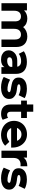

<svg xmlns="http://www.w3.org/2000/svg" viewBox="1532 -2198 674 3779"><g transform="rotate(90 1869.5 -309.0)"><path d="M906 -287V0H758V-265Q758 -325 733 -354.5Q708 -384 661 -384Q609 -384 578.5 -350.5Q548 -317 548 -252V0H401V-265Q401 -384 304 -384Q253 -384 222.5 -350.5Q192 -317 192 -252V0H44V-502H185V-444Q214 -476 255 -492.5Q296 -509 346 -509Q400 -509 443.5 -488.5Q487 -468 513 -427Q545 -466 592.5 -487.5Q640 -509 697 -509Q793 -509 849.5 -453.5Q906 -398 906 -287Z M1296 -182V-214H1199Q1108 -212 1108 -156Q1111 -129 1134 -119.5Q1157 -110 1200 -114Q1239 -118 1267.5 -139Q1296 -160 1296 -182ZM1435 -281V1H1302V-61Q1262 8 1154 8Q1097 8 1056 -11.5Q1015 -31 993 -65Q971 -99 971 -142Q971 -211 1026 -261Q1081 -311 1175 -311H1292Q1293 -337 1265 -362Q1237 -387 1181 -387Q1142 -387 1104 -374.5Q1066 -362 1040 -341L989 -441Q1029 -470 1085 -485.5Q1141 -501 1200 -501Q1313 -501 1374 -446.5Q1435 -392 1435 -281Z M1495 -45 1549 -170Q1606 -140 1640 -131.5Q1674 -123 1698.5 -120.5Q1723 -118 1748.5 -119Q1774 -120 1796 -145Q1796 -167 1772 -176Q1748 -185 1698 -191Q1639 -201 1601 -212.5Q1563 -224 1535 -254.5Q1507 -285 1507 -341Q1507 -388 1533 -424.5Q1559 -461 1609 -481Q1659 -501 1728 -501Q1779 -501 1829 -489.5Q1879 -478 1912 -458L1854 -338Q1795 -369 1728 -374Q1680 -374 1660.5 -366Q1641 -358 1639 -347Q1639 -324 1668.5 -315.5Q1698 -307 1750 -303Q1811 -295 1842 -279.5Q1873 -264 1900.5 -233.5Q1928 -203 1928 -149Q1928 -103 1901.5 -67.5Q1875 -32 1823.5 -12Q1772 8 1702 8Q1643 8 1586 -7Q1529 -22 1495 -45Z M2338 -25Q2317 -9 2286 -1Q2255 7 2222 7Q2133 7 2085 -39.5Q2037 -86 2037 -177V-387H1961V-501H2037V-626H2180V-501H2303V-387H2180V-179Q2180 -146 2196 -128.5Q2212 -111 2242 -111Q2276 -111 2299 -130Z M2752 -306Q2743 -338 2710 -366Q2674 -394 2626 -394Q2577 -394 2544 -367Q2507 -336 2499 -306ZM2886 -191H2501Q2515 -155 2552.5 -131Q2590 -107 2636 -107Q2665 -105 2699 -116.5Q2733 -128 2772 -155L2849 -72Q2771 5 2643 8Q2559 8 2494 -24.5Q2429 -57 2394 -115.5Q2359 -174 2359 -248Q2359 -320 2393.5 -379Q2428 -438 2489 -470.5Q2550 -503 2625 -503Q2698 -503 2753.5 -470Q2809 -437 2843.5 -379.5Q2878 -322 2884 -246Q2884 -243 2886 -191Z M3253 -509V-375Q3229 -377 3221 -377Q3159 -377 3124 -342Q3089 -307 3089 -237V0H2946V-502H3083V-435Q3109 -472 3152.5 -490.5Q3196 -509 3253 -509Z M3280 -45 3334 -170Q3391 -140 3425 -131.5Q3459 -123 3483.5 -120.5Q3508 -118 3533.5 -119Q3559 -120 3581 -145Q3581 -167 3557 -176Q3533 -185 3483 -191Q3424 -201 3386 -212.5Q3348 -224 3320 -254.5Q3292 -285 3292 -341Q3292 -388 3318 -424.5Q3344 -461 3394 -481Q3444 -501 3513 -501Q3564 -501 3614 -489.5Q3664 -478 3697 -458L3639 -338Q3580 -369 3513 -374Q3465 -374 3445.5 -366Q3426 -358 3424 -347Q3424 -324 3453.5 -315.5Q3483 -307 3535 -303Q3596 -295 3627 -279.5Q3658 -264 3685.5 -233.5Q3713 -203 3713 -149Q3713 -103 3686.5 -67.5Q3660 -32 3608.5 -12Q3557 8 3487 8Q3428 8 3371 -7Q3314 -22 3280 -45Z"/></g></svg>

Font: Montserrat GRBold
Style: Regular
Weight: 700
Designer: Julieta Ulanovsky
Foundry: Julieta Ulanovsky
Version: Version 1.00 May 29, 2023, initial release